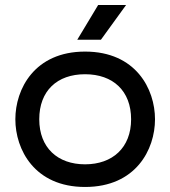

<svg xmlns="http://www.w3.org/2000/svg" viewBox="-20 -729 677 763"><path d="M370 -709 287 -571H381L481 -709ZM318 14C520 14 596 -135 596 -255C596 -375 520 -524 318 -524C117 -524 41 -375 41 -255C41 -135 117 14 318 14ZM318 -76C209 -76 136 -142 136 -255C136 -368 207 -434 318 -434C429 -434 501 -368 501 -255C501 -142 427 -76 318 -76Z"/></svg>

Font: Hibana SubMedium
Style: Regular
Weight: 500
Width: 6
Designer: pygmalion
Foundry: ybstudio
Version: Version 0.930;hotconv 1.0.109;makeotfexe 2.5.65596